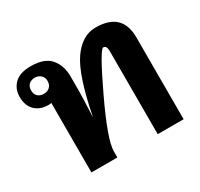

<svg xmlns="http://www.w3.org/2000/svg" viewBox="-123 -716 909 871"><g transform="rotate(-30 331.5 -280.0)"><path d="M72.8 -458.5Q72.8 -439 84.5 -427.7Q96.2 -416.5 116.7 -416.5Q134.8 -416.5 147 -427.7Q159.2 -439 159.2 -459Q159.7 -478 146.5 -489.5Q133.3 -501 116.7 -501Q97.2 -501 85 -490Q72.8 -479 72.8 -458.5ZM259.8 -425.3V-350.1Q259.8 -331.1 258.5 -296.4Q257.3 -261.7 254.9 -211.9Q293.9 -412.1 345.7 -486.1Q397.5 -560.1 468.3 -560.1Q606.9 -560.1 606.9 -428.7V0H471.2V-435.1Q471.2 -464.4 453.6 -464.4Q436.5 -464.4 348.1 -278.3Q259.8 -92.3 259.8 -31.7V0H124V-364.3Q121.6 -363.3 117.7 -362.8Q113.8 -362.3 109.9 -362.3Q64.9 -362.3 39.1 -387.9Q13.2 -413.6 13.2 -458.5Q13.2 -501 41 -528.1Q68.8 -555.2 125.5 -555.2Q197.8 -555.2 228.8 -518.3Q259.8 -481.4 259.8 -425.3Z"/></g></svg>

Font: Roboto Web
Style: Bold
Weight: 700
Designer: Google
Version: Version 1.200310; 2013